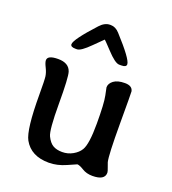

<svg xmlns="http://www.w3.org/2000/svg" viewBox="-133 -825 833 930"><g transform="rotate(20 283.5 -359.5)"><path d="M165 -557.6H157.2Q131.3 -557.6 131.3 -571.8Q131.3 -596.7 223.6 -697.3Q248 -724.1 275.4 -724.1H279.3Q303.7 -724.1 324.2 -701.7Q418.9 -598.1 418.9 -572.3Q418.9 -557.6 393.6 -557.6H382.3Q360.8 -557.6 315.4 -606.9Q310.1 -612.8 304 -618.9Q297.9 -625 295.2 -628.2Q292.5 -631.3 284.2 -639.6Q275.9 -647.9 275.4 -647.9Q274.9 -647.9 229.7 -602.8Q184.6 -557.6 165 -557.6ZM507.8 -45.9Q507.8 -6.8 444.3 -6.8Q413.6 -6.8 391.4 -20.8Q369.1 -34.7 357.4 -34.7Q356.4 -34.7 311.8 -14.6Q267.1 5.4 224.1 5.4Q132.3 5.4 95.2 -61Q68.8 -108.4 68.8 -290Q68.8 -363.3 66.2 -382.3Q63.5 -401.4 52.5 -423.3Q41.5 -445.3 41.5 -456.5Q41.5 -482.4 96.2 -482.4Q150.9 -482.4 164.1 -442.4Q172.9 -415.5 172.9 -280Q172.9 -144.5 186.8 -116Q200.7 -87.4 219.5 -76.4Q238.3 -65.4 267.3 -65.4Q296.4 -65.4 321.5 -79.6Q346.7 -93.8 358.9 -114.3Q378.4 -146.5 378.4 -251.5Q378.4 -356.4 370.4 -394.3Q362.3 -432.1 362.3 -433.6Q362.3 -453.6 382.1 -468.5Q401.9 -483.4 439.7 -483.4Q477.5 -483.4 482.9 -456.5Q483.9 -452.1 483.9 -290Q483.9 -127.9 492.2 -94.7Q494.1 -87.4 501 -70.1Q507.8 -52.7 507.8 -45.9Z"/></g></svg>

Font: Averia Libre
Style: Regular
Weight: 400
Version: Version 1.002